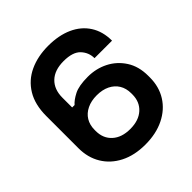

<svg xmlns="http://www.w3.org/2000/svg" viewBox="-195 -854 1008 1008"><g transform="rotate(-45 309.0 -350.0)"><path d="M312 14Q232 14 173 -16Q114 -46 82 -99Q50 -152 50 -221V-460Q50 -545 84.5 -601.5Q119 -658 179.5 -686Q240 -714 318 -714Q396 -714 453.5 -688Q511 -662 542.5 -613Q574 -564 574 -496H444Q444 -538 415 -569Q386 -600 318 -600Q251 -600 214.5 -565Q178 -530 178 -468V-396H196Q213 -416 248 -434Q283 -452 350 -452Q411 -452 462.5 -426Q514 -400 546 -350.5Q578 -301 578 -231V-219Q578 -150 545 -97.5Q512 -45 452 -15.5Q392 14 312 14ZM314 -100Q377 -100 413.5 -133Q450 -166 450 -221V-229Q450 -266 433.5 -293Q417 -320 386.5 -335Q356 -350 314 -350Q273 -350 242 -335Q211 -320 194.5 -293Q178 -266 178 -229V-221Q178 -166 214.5 -133Q251 -100 314 -100Z"/></g></svg>

Font: Space Grotesk Light
Style: Bold
Weight: 700
Version: Version 2.000